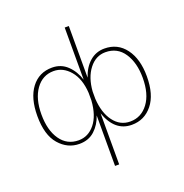

<svg xmlns="http://www.w3.org/2000/svg" viewBox="-162 -865 1186 1239"><g transform="rotate(-20 431.0 -246.0)"><path d="M55.7 -244.1Q55.7 -367.2 108.4 -436.5Q161.1 -505.9 251 -505.9Q312.5 -505.9 355 -465.3Q397.5 -424.8 417 -362.3V-720.7H445.3V-366.2Q466.8 -431.6 509.8 -468.8Q552.7 -505.9 610.4 -505.9Q701.2 -505.9 754.4 -434.6Q807.6 -363.3 807.6 -244.1Q807.6 -118.2 752.4 -50.3Q697.3 17.6 610.4 17.6Q494.1 17.6 445.3 -121.1V229.5H417V-117.2Q397.5 -58.6 356 -20.5Q314.5 17.6 251 17.6Q169.9 17.6 112.8 -47.9Q55.7 -113.3 55.7 -244.1ZM445.3 -221.7Q451.2 -123 495.1 -64.5Q539.1 -5.9 608.4 -5.9Q683.6 -5.9 731.4 -69.3Q779.3 -132.8 779.3 -244.1Q779.3 -347.7 734.9 -414.6Q690.4 -481.4 608.4 -481.4Q542 -481.4 497.1 -423.3Q452.1 -365.2 445.3 -271.5ZM84 -244.1Q84 -135.7 129.4 -70.8Q174.8 -5.9 253.9 -5.9Q320.3 -5.9 365.7 -62Q411.1 -118.2 418 -219.7V-271.5Q412.1 -370.1 364.7 -425.8Q317.4 -481.4 252.9 -481.4Q176.8 -481.4 130.4 -417Q84 -352.5 84 -244.1Z"/></g></svg>

Font: Gothic A1 Thin
Style: Regular
Weight: 250
Designer: HanYang I&C Co.,Ltd.
Foundry: HanYang I&C Co.,Ltd.
Version: Version 2.50